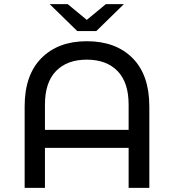

<svg xmlns="http://www.w3.org/2000/svg" viewBox="-20 -907 840 927"><path d="M620 -626.5C566 -680.8 492.3 -708 399 -708C307 -708 234 -680.8 180 -626.5C126 -572.2 99 -494.3 99 -393V0H197V-193H601V0H701V-393C701 -494.3 674 -572.2 620 -626.5ZM601 -280H197V-402C197 -473.3 214.8 -527.3 250.5 -564C286.2 -600.7 335.7 -619 399 -619C462.3 -619 511.8 -600.7 547.5 -564C583.2 -527.3 601 -473.3 601 -402ZM578 -887H491L399 -811L307 -887H220L353 -757H445Z"/></svg>

Font: ICO Headline
Style: Regular
Weight: 500
Designer: Julieta Ulanovsky
Foundry: Julieta Ulanovsky
Version: Version 7.200